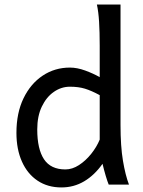

<svg xmlns="http://www.w3.org/2000/svg" viewBox="-20 -801 621 833"><path d="M502.9 -781.2V-258.8Q502.9 -166.5 513.4 -103.8Q523.9 -41 539.6 0H451.7Q446.3 -12.7 438.7 -38.1Q431.2 -63.5 424.8 -90.3Q390.1 -41 345.2 -14.4Q300.3 12.2 246.6 12.2Q187 12.2 143.1 -17.1Q99.1 -46.4 75.2 -99.9Q51.3 -153.3 51.3 -224.6Q51.3 -311 82 -374.5Q112.8 -438 165.3 -472.9Q217.8 -507.8 283.2 -507.8Q314.5 -507.8 349.4 -495.1Q384.3 -482.4 412.6 -466.3V-603Q412.6 -661.6 409.9 -706.1Q407.2 -750.5 400.4 -781.2ZM412.6 -195.3V-388.2Q376.5 -407.7 348.4 -416.3Q320.3 -424.8 283.2 -424.8Q246.1 -424.8 213.9 -402.6Q181.6 -380.4 161.6 -338.9Q141.6 -297.4 141.6 -239.3Q141.6 -154.3 170.9 -110.1Q200.2 -65.9 263.7 -65.9Q293.5 -65.9 322.5 -84.7Q351.6 -103.5 375.5 -133.3Q399.4 -163.1 412.6 -195.3Z"/></svg>

Font: Kanchenjunga
Style: Regular
Weight: 400
Designer: Becca Hirsbrunner Spalinger
Foundry: SIL International
Version: Version 2.001